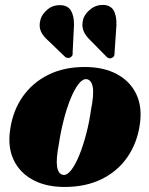

<svg xmlns="http://www.w3.org/2000/svg" viewBox="-20 -748 608 781"><path d="M324.5 -475.5Q402 -475.5 456 -446.2Q510 -417 534.8 -364.2Q559.5 -311.5 548.5 -240Q537.5 -165.5 498 -108.5Q458.5 -51.5 393.8 -19.5Q329 12.5 242.5 12.5Q167 12.5 113.5 -16.5Q60 -45.5 35.2 -98.2Q10.5 -151 21.5 -222Q32.5 -298 72.5 -355Q112.5 -412 176.5 -443.8Q240.5 -475.5 324.5 -475.5ZM237.5 -36.5Q254 -35 271 -57.8Q288 -80.5 303.5 -119.2Q319 -158 331.2 -205.2Q343.5 -252.5 350 -300.5Q362.5 -362.5 357.5 -392.8Q352.5 -423 332 -426Q315.5 -427.5 298.5 -405Q281.5 -382.5 266 -343.8Q250.5 -305 238.5 -257.5Q226.5 -210 219.5 -162.5Q207.5 -100.5 212.2 -70Q217 -39.5 237.5 -36.5ZM453.5 -644 446 -533.5Q446 -527.5 444.8 -522.5Q443.5 -517.5 437 -513.5Q426 -506.5 415 -515.5L348.5 -583Q328 -602 319.5 -623Q311 -644 319 -672Q326 -693 348.8 -711Q371.5 -729 402 -728Q431.5 -726 443.2 -704Q455 -682 453.5 -644ZM281 -646 275.5 -535.5Q276 -530 275 -524.8Q274 -519.5 268 -515.5Q257 -508 245 -516.5L177 -582Q155.5 -600 146.2 -620.8Q137 -641.5 145 -669.5Q151 -690.5 173 -709.2Q195 -728 226.5 -727Q256 -726 268.8 -704.5Q281.5 -683 281 -646Z"/></svg>

Font: Fraunces 72pt S000 Black
Style: Italic
Weight: 900
Italic angle: -16°
Version: Version 1.000; ttfautohint (v1.8.3)